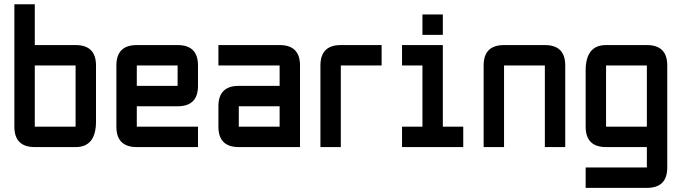

<svg xmlns="http://www.w3.org/2000/svg" viewBox="-20 -704 3263 919"><path d="M48.8 -683.6H146.5V-488.3H341.8Q439.5 -488.3 439.5 -390.6V-122.1Q439.5 0 341.8 0H146.5Q48.8 0 48.8 -97.7ZM341.8 -390.6H146.5V-97.7H341.8Z M634.8 -488.3H830.1Q927.7 -488.3 927.7 -390.6V-293Q927.7 -195.3 830.1 -195.3H634.8V-97.7H927.7V0H634.8Q537.1 0 537.1 -97.7V-390.6Q537.1 -488.3 634.8 -488.3ZM830.1 -390.6H634.8V-293H830.1Z M1416 0H1123Q1025.4 0 1025.4 -97.7V-195.3Q1025.4 -293 1123 -293H1318.4V-390.6H1025.4V-488.3H1318.4Q1416 -488.3 1416 -390.6ZM1123 -97.7H1318.4V-195.3H1123Z M1611.3 -488.3H1806.6V-390.6H1611.3V0H1513.7V-390.6Q1513.7 -488.3 1611.3 -488.3Z M2002 -537.1V-634.8H2099.6V-537.1ZM1904.3 0V-97.7H2002V-390.6H1904.3V-488.3H2099.6V-97.7H2197.3V0Z M2587.9 -390.6H2392.6V0H2294.9V-390.6Q2294.9 -488.3 2392.6 -488.3H2587.9Q2685.5 -488.3 2685.5 -390.6V0H2587.9Z M3076.2 195.3H2783.2V97.7H3076.2V0H2880.9Q2783.2 0 2783.2 -97.7V-366.2Q2783.2 -488.3 2880.9 -488.3H3076.2Q3173.8 -488.3 3173.8 -390.6V97.7Q3173.8 195.3 3076.2 195.3ZM2880.9 -97.7H3076.2V-390.6H2880.9Z"/></svg>

Font: BabelStone Runic Staveless
Style: Regular
Weight: 400
Designer: Andrew West
Foundry: BabelStone
Version: Version 3.002 March 14, 2022